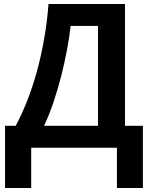

<svg xmlns="http://www.w3.org/2000/svg" viewBox="-20 -734 749 954"><path d="M601 -714V-109H690V200H561V0H135V200H5V-109H58Q89 -167 115.5 -234.5Q142 -302 163 -378Q184 -454 199 -538.5Q214 -623 221 -714ZM331 -605Q325 -551 313 -487Q301 -423 284 -356Q267 -289 245.5 -225.5Q224 -162 199 -109H467V-605Z"/></svg>

Font: Noto Sans Display SemiBold
Style: Regular
Weight: 600
Designer: Monotype Design Team
Foundry: Monotype Imaging Inc.
Version: Version 2.003